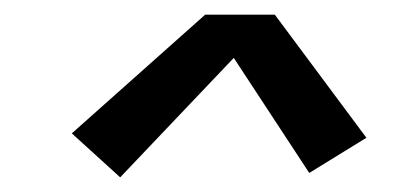

<svg xmlns="http://www.w3.org/2000/svg" viewBox="-20 -708 540 262"><path d="M144 -466 78 -526 260 -688H355L480 -520L402 -472L299 -629Z"/></svg>

Font: Iosevka SS04 Medium Oblique
Style: Regular
Weight: 500
Italic angle: -9°
Monospace: yes
Designer: Belleve Invis
Foundry: Belleve Invis
Version: Version 19.0.0; ttfautohint (v1.8.4)